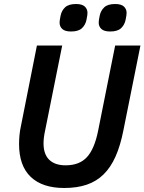

<svg xmlns="http://www.w3.org/2000/svg" viewBox="-20 -925 720 957"><path d="M290 -698 205 -275Q201 -257 199 -241Q197 -225 197 -210Q197 -156 225.5 -128.5Q254 -101 307 -101Q376 -101 413.5 -142Q451 -183 469 -273L554 -698H680L595 -275Q580 -199 556 -145Q532 -91 496.5 -56Q461 -21 412.5 -4.5Q364 12 300 12Q191 12 133 -43.5Q75 -99 75 -207Q75 -227 77 -250Q79 -273 85 -300L164 -698ZM334 -768Q304 -768 290.5 -780.5Q277 -793 277 -812Q277 -817 278 -825Q279 -833 282 -847Q287 -872 304.5 -888.5Q322 -905 359 -905Q389 -905 402.5 -892.5Q416 -880 416 -861Q416 -856 415 -848Q414 -840 411 -826Q406 -801 388.5 -784.5Q371 -768 334 -768ZM529 -768Q499 -768 485.5 -780.5Q472 -793 472 -812Q472 -817 473 -825Q474 -833 477 -847Q482 -872 499.5 -888.5Q517 -905 554 -905Q584 -905 597.5 -892.5Q611 -880 611 -861Q611 -856 610 -848Q609 -840 606 -826Q601 -801 583.5 -784.5Q566 -768 529 -768Z"/></svg>

Font: IBM Plex Sans SmBld
Style: Italic
Weight: 600
Italic angle: -11°
Designer: Mike Abbink, Paul van der Laan, Pieter van Rosmalen
Foundry: Bold Monday
Version: Version 3.005